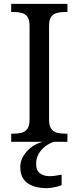

<svg xmlns="http://www.w3.org/2000/svg" viewBox="-20 -734 407 994"><path d="M38 0V-42H51Q74 -42 92.5 -47Q111 -52 122 -67.5Q133 -83 133 -114V-600Q133 -632 122 -647Q111 -662 92.5 -667Q74 -672 51 -672H38V-714H329V-672H316Q294 -672 275 -667Q256 -662 245 -647Q234 -632 234 -600V-114Q234 -83 245 -67.5Q256 -52 275 -47Q294 -42 316 -42H329V0ZM222 240Q158 240 121.5 213.5Q85 187 85 130Q85 99 102 72Q119 45 145.5 26Q172 7 203 0H260Q239 6 217.5 21.5Q196 37 181.5 60Q167 83 167 115Q167 148 186.5 163Q206 178 236 178Q250 178 265.5 176Q281 174 299 170V224Q289 229 275 232.5Q261 236 247 238Q233 240 222 240Z"/></svg>

Font: Noto Serif Sinhala
Style: Regular
Weight: 400
Designer: Jelle Bosma - Monotype Design Team
Foundry: Monotype Imaging Inc.
Version: Version 2.006